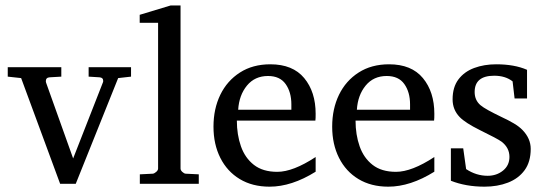

<svg xmlns="http://www.w3.org/2000/svg" viewBox="-20 -703 2024 714"><path d="M467.3 -418 419.4 -412.6 261.7 -19.5H203.6L58.6 -412.6L8.8 -418V-453.1H208V-418L164.6 -415.5Q150.4 -414.6 150.4 -400.9Q150.4 -399.4 151.4 -395.5L252 -113.8L362.3 -395.5Q363.8 -398.4 363.8 -401.9Q363.8 -414.6 350.1 -415.5L309.6 -418V-453.1H467.3Z M719.2 -19.5H500V-54.7L548.3 -57.1Q553.7 -57.6 560.8 -63.7Q567.9 -69.8 567.9 -76.2V-618.2H499.5V-647.9L614.3 -682.6H651.4V-76.2Q651.4 -69.8 658 -63.7Q664.6 -57.6 670.4 -57.1L719.2 -54.7Z M1153.8 -64.5Q1064.5 -8.8 982.4 -8.8Q918.5 -8.8 871.6 -37.1Q824.7 -65.4 799.3 -116Q773.9 -166.5 773.9 -231.9Q773.9 -298.3 799.3 -350.6Q824.7 -402.8 872.3 -433.3Q919.9 -463.9 985.4 -463.9Q1068.8 -463.9 1111.3 -412.6Q1153.8 -361.3 1153.8 -279.8Q1153.8 -271 1153.6 -264.6Q1153.3 -258.3 1152.8 -254.4H860.8Q860.8 -202.1 876 -158.9Q891.1 -115.7 924.3 -89.8Q957.5 -64 1011.2 -64Q1069.8 -64 1153.8 -119.1ZM1063.5 -294.9V-314.9Q1063.5 -360.4 1042.2 -390.4Q1021 -420.4 976.6 -420.4Q927.7 -420.4 898.4 -384.8Q869.1 -349.1 865.7 -294.9Z M1595.2 -64.5Q1505.9 -8.8 1423.8 -8.8Q1359.9 -8.8 1313 -37.1Q1266.1 -65.4 1240.7 -116Q1215.3 -166.5 1215.3 -231.9Q1215.3 -298.3 1240.7 -350.6Q1266.1 -402.8 1313.7 -433.3Q1361.3 -463.9 1426.8 -463.9Q1510.3 -463.9 1552.7 -412.6Q1595.2 -361.3 1595.2 -279.8Q1595.2 -271 1595 -264.6Q1594.7 -258.3 1594.2 -254.4H1302.2Q1302.2 -202.1 1317.4 -158.9Q1332.5 -115.7 1365.7 -89.8Q1398.9 -64 1452.6 -64Q1511.2 -64 1595.2 -119.1ZM1504.9 -294.9V-314.9Q1504.9 -360.4 1483.6 -390.4Q1462.4 -420.4 1418 -420.4Q1369.1 -420.4 1339.8 -384.8Q1310.5 -349.1 1307.1 -294.9Z M1953.6 -149.4Q1953.6 -101.1 1930.9 -70.1Q1908.2 -39.1 1869.1 -23.9Q1830.1 -8.8 1781.7 -8.8Q1746.6 -8.8 1715.3 -14.4Q1684.1 -20 1656.7 -30.8V-151.4H1702.6L1713.4 -74.2Q1751 -49.3 1793.5 -49.3Q1826.7 -49.3 1850.6 -68.6Q1874.5 -87.9 1874.5 -119.6Q1874.5 -153.3 1845.7 -175.8Q1837.9 -181.6 1817.6 -192.4Q1797.4 -203.1 1764.6 -219.2Q1710.4 -246.1 1689.5 -267.6Q1663.1 -294.9 1663.1 -333.5Q1663.1 -378.9 1684.8 -407.7Q1706.5 -436.5 1743.4 -450.2Q1780.3 -463.9 1825.2 -463.9Q1893.1 -463.9 1939.9 -443.4V-336.9H1893.6L1886.2 -400.4Q1859.4 -421.4 1817.9 -421.4Q1745.1 -421.4 1745.1 -360.8Q1745.1 -330.6 1766.6 -312Q1776.4 -303.7 1795.9 -293Q1815.4 -282.2 1844.7 -268.1Q1871.1 -255.9 1890.9 -244.1Q1910.6 -232.4 1922.9 -219.7Q1953.6 -188 1953.6 -149.4Z"/></svg>

Font: Annapurna SIL
Style: Regular
Weight: 400
Designer: Peter Martin, Annie Olsen
Foundry: SIL International
Version: Version 2.000